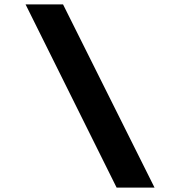

<svg xmlns="http://www.w3.org/2000/svg" viewBox="-20 -767 794 871"><path d="M681 84H509L96 -747H266Z"/></svg>

Font: Figtree Light Black
Style: Italic
Weight: 900
Italic angle: -9.5°
Version: Version 2.000